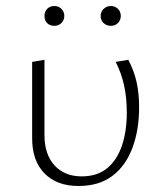

<svg xmlns="http://www.w3.org/2000/svg" viewBox="-20 -613 546 639"><path d="M241 6Q169 6 128 -36Q87 -78 87 -152V-407L128 -414V-164Q128 -99 161.5 -62.5Q195 -26 252 -26Q304 -26 337 -53.5Q370 -81 386 -129Q402 -177 402 -238Q402 -287 393 -328.5Q384 -370 365 -407L407 -414Q426 -378 434.5 -340Q443 -302 443 -256Q443 -181 421 -121.5Q399 -62 354.5 -28Q310 6 241 6ZM161 -527Q146 -527 137 -536Q128 -545 128 -560Q128 -574 137 -583.5Q146 -593 161 -593Q175 -593 184.5 -583.5Q194 -574 194 -560Q194 -546 184.5 -536.5Q175 -527 161 -527ZM349 -527Q335 -527 325 -536Q315 -545 315 -560Q315 -574 325 -583.5Q335 -593 349 -593Q363 -593 372.5 -583.5Q382 -574 382 -560Q382 -546 372.5 -536.5Q363 -527 349 -527Z"/></svg>

Font: Ysabeau Office ExtraLight
Style: Regular
Weight: 250
Designer: Christian Thalmann (Catharsis Fonts)
Version: Version 2.001;gftools[0.9.30]; featfreeze: tnum,lnum,ss02